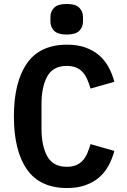

<svg xmlns="http://www.w3.org/2000/svg" viewBox="-20 -935 640 967"><path d="M316 -761Q271 -761 252.5 -780Q234 -799 234 -826V-850Q234 -877 252.5 -896Q271 -915 316 -915Q361 -915 379.5 -896Q398 -877 398 -850V-826Q398 -799 379.5 -780Q361 -761 316 -761ZM318 12Q181 12 115.5 -82Q50 -176 50 -349Q50 -521 115.5 -615.5Q181 -710 318 -710Q370 -710 409.5 -696Q449 -682 478 -657.5Q507 -633 526 -598.5Q545 -564 556 -523L436 -489Q429 -513 420 -534Q411 -555 397.5 -570.5Q384 -586 364 -594.5Q344 -603 316 -603Q248 -603 218.5 -551Q189 -499 189 -409V-289Q189 -199 218.5 -147Q248 -95 316 -95Q344 -95 364 -103.5Q384 -112 397.5 -127.5Q411 -143 420 -164Q429 -185 436 -209L556 -175Q545 -134 526 -99.5Q507 -65 478 -40.5Q449 -16 409.5 -2Q370 12 318 12Z"/></svg>

Font: IBM Plex Mono SemiBold
Style: Regular
Weight: 600
Monospace: yes
Designer: Mike Abbink, Paul van der Laan, Pieter van Rosmalen
Foundry: Bold Monday
Version: Version 2.3